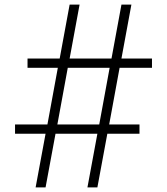

<svg xmlns="http://www.w3.org/2000/svg" viewBox="-20 -733 722 830"><path d="M497 -440 452 -195H583V-155H444L401 77H358L401 -155H220L177 77H134L177 -155H45V-195H185L230 -440H99V-480H238L281 -713H324L281 -480H462L505 -713H548L505 -480H637V-440ZM454 -440H273L228 -195H409Z"/></svg>

Font: Gmarket Sans TTF Light
Style: Regular
Weight: 300
Designer: Creative Director : Sungho Lee; Art Director : Kiwoong Choi; Project Manager : Sori Yang, Jongwook Yoon; Font Designer :
Foundry: Sandoll Inc.
Version: Version 1.000;hotconv 1.0.109;makeotfexe 2.5.65596